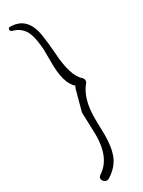

<svg xmlns="http://www.w3.org/2000/svg" viewBox="-245 -803 741 992"><g transform="rotate(-30 125.5 -307.0)"><path d="M228 -341Q228 -332 223 -327Q171 -266 171 -147Q171 -119 172 -97Q173 -75 173 -48Q173 28 153 76Q133 124 79 158Q72 162 66 162Q56 162 48 154.5Q40 147 40 137Q40 127 51 119Q133 67 133 -71Q133 -78 131 -134Q129 -190 129 -195V-208L159 -319Q160 -324 161.5 -328Q163 -332 164.5 -335Q166 -338 166.5 -340Q167 -342 168 -342L169 -343Q119 -387 121 -515Q121 -567 120.5 -586.5Q120 -606 114 -643Q108 -680 95 -703Q73 -740 28 -752Q17 -755 17 -765Q17 -776 28 -776Q131 -776 150 -655Q158 -602 162 -547Q170 -401 220 -359Q228 -351 228 -341Z"/></g></svg>

Font: Neythal
Style: Regular
Weight: 400
Designer: Tharique Azeez
Foundry: Tharique Azeez
Version: Version 0.44